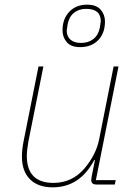

<svg xmlns="http://www.w3.org/2000/svg" viewBox="-20 -791 588 823"><path d="M324 -589Q284 -589 266 -610.5Q248 -632 248 -661Q248 -710 277 -740.5Q306 -771 353 -771Q393 -771 411.5 -749.5Q430 -728 430 -699Q430 -649 401 -619Q372 -589 324 -589ZM328 -607Q359 -607 380.5 -624Q402 -641 408 -673Q412 -696 412 -700Q412 -753 349 -753Q318 -753 297 -736Q276 -719 270 -687Q266 -664 266 -660Q266 -635 282 -621Q298 -607 328 -607ZM145 -506H166L102 -186Q95 -147 95 -123Q95 -7 209 -7Q289 -7 342 -69Q392 -128 405 -194L467 -506H488L391 -19H476L472 0H394Q371 0 371 -19Q371 -23 373 -35L387 -105H384Q322 12 206 12Q143 12 108.5 -22.5Q74 -57 74 -120Q74 -150 81 -185Z"/></svg>

Font: IBM Plex Sans Thin
Style: Italic
Weight: 100
Italic angle: -11.31°
Designer: Mike Abbink, Paul van der Laan, Pieter van Rosmalen
Foundry: Bold Monday
Version: Version 3.0